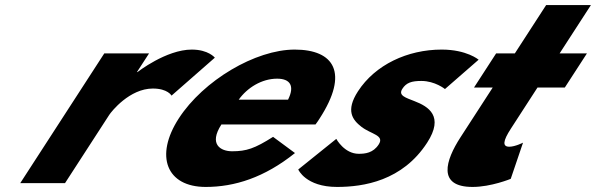

<svg xmlns="http://www.w3.org/2000/svg" viewBox="-20 -724 2356 759"><path d="M60 0H237L411.9 -270C420.3 -283 492.2 -374 584.2 -374C643.2 -374 658.1 -346 658.1 -346L829.3 -496C829.3 -496 804 -528 738 -528C637 -528 523.3 -439 523.3 -439H521.3L569.3 -513H392.3Z M1227.3 -232C1232.2 -238 1239.3 -249 1243.8 -256C1360.4 -436 1301 -528 1145 -528C990 -528 784 -406 686.8 -256C590.3 -107 638.3 15 793.3 15C907.3 15 1025.2 -22 1146.1 -119L1059.5 -183C986.7 -137 954.6 -126 897.6 -126C852.6 -126 804.1 -153 855.3 -232ZM923.7 -330C957.2 -377 1014.5 -413 1075.5 -413C1127.5 -413 1145.7 -384 1118.7 -330Z M1726 -528C1591 -528 1463.1 -468 1395.1 -363C1345.2 -286 1373.9 -250 1408.4 -223C1447 -193 1501.1 -190 1477.1 -153C1455.1 -119 1423.1 -116 1398.1 -116C1341.1 -116 1309.4 -175 1309.4 -175L1159 -54C1159 -54 1188.3 15 1312.3 15C1417.3 15 1570.8 -9 1668.6 -160C1736.6 -265 1673.3 -303 1618.9 -324C1583.9 -338 1553.1 -346 1570.6 -373C1586.1 -397 1606.7 -404 1645.7 -404C1699.7 -404 1739 -372 1739 -372L1872.1 -488C1872.1 -488 1825 -528 1726 -528Z M2015.3 -513H1941.3L1853.8 -378H1927.8L1800.2 -181C1741.3 -90 1707.3 15 1848.3 15C1921.3 15 1999 -17 1999 -17L2047.6 -160C2047.6 -160 2016.3 -144 1993.3 -144C1965.3 -144 1968.2 -167 1999.3 -215L2104.8 -378H2212.8L2300.3 -513H2192.3L2316 -704H2139Z"/></svg>

Font: Hussar
Style: BdWodka
Weight: 700
Foundry: Cannot Into Space Fonts
Version: Version 2.00